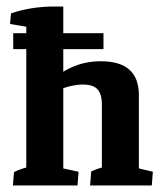

<svg xmlns="http://www.w3.org/2000/svg" viewBox="-20 -568 504 588"><path d="M60.5 -2.9V-504.9L173.8 -490.7V-2.9ZM60.5 -439.5V-500.5L76.7 -483.4L10.7 -494.6L13.7 -526.9Q65.9 -545.4 131.8 -547.9H173.8V-463.9ZM292 -2.9V-247.1Q292 -280.3 278.3 -294.7Q264.6 -309.1 233.9 -309.1Q212.9 -309.1 188.7 -302.5Q164.6 -295.9 131.8 -280.3L122.6 -304.7Q190.9 -380.4 289.1 -380.4Q405.3 -380.4 405.3 -276.9V-2.9ZM19.5 0 22.9 -41Q36.6 -47.9 50.5 -52.2Q64.5 -56.6 78.6 -60.1L60.5 -12.2V-88.9H173.8V-12.2L157.7 -55.7L220.7 -42L217.3 0ZM255.9 0 259.3 -43Q269.5 -47.9 282.7 -52.2Q295.9 -56.6 310.1 -59.6L292 -12.2V-88.9H405.3V-12.2L388.7 -56.2L448.2 -42L444.8 0ZM20.5 -466.3H296.9V-417.5H20.5Z"/></svg>

Font: Markazi Text
Style: Regular
Weight: 400
Designer: Borna Izadpanah (Arabic designer), Fiona Ross (Arabic design director) and Florian Runge (Latin designer)
Foundry: Borna Izadpanah and Florian Runge
Version: Version 1.000